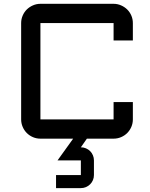

<svg xmlns="http://www.w3.org/2000/svg" viewBox="-20 -720 780 997"><path d="M278.8 112.8 359.9 0H189.9Q169.4 0 151.1 -7.8Q132.8 -15.6 119.1 -29.3Q105.5 -43 97.7 -61.3Q89.8 -79.6 89.8 -100.1V-600.1Q89.8 -620.6 97.7 -638.9Q105.5 -657.2 119.1 -670.7Q132.8 -684.1 151.1 -692.1Q169.4 -700.2 189.9 -700.2H569.8Q590.3 -700.2 608.6 -692.1Q627 -684.1 640.6 -670.7Q654.3 -657.2 662.1 -638.9Q669.9 -620.6 669.9 -600.1V-509.8H569.8V-600.1H189.9V-100.1H569.8V-189.9H669.9V-100.1Q669.9 -79.6 662.1 -61.3Q654.3 -43 640.6 -29.3Q627 -15.6 608.6 -7.8Q590.3 0 569.8 0H431.2L399.9 44.9Q414.1 44.9 426.5 50.3Q439 55.7 448.2 64.9Q457.5 74.2 462.6 86.7Q467.8 99.1 467.8 112.8V189Q467.8 203.1 462.6 215.3Q457.5 227.5 448.2 236.8Q439 246.1 426.5 251.5Q414.1 256.8 399.9 256.8H271V189H399.9V112.8Z"/></svg>

Font: Aldrich [RUS by Daymarius]
Style: Regular
Weight: 400
Designer: Matthew Desmond
Foundry: Matthew Desmond
Version: Version 1.002 August 24, 2018